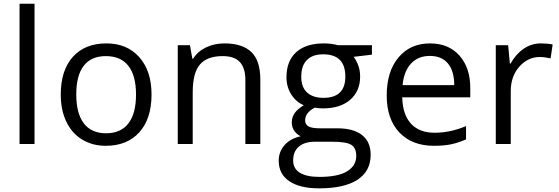

<svg xmlns="http://www.w3.org/2000/svg" viewBox="-20 -780 3028 1040"><path d="M167 0H85.9V-759.8H167Z M800.8 -268.1Q800.8 -137.2 734.9 -63.7Q668.9 9.8 552.7 9.8Q481 9.8 425.3 -23.9Q369.6 -57.6 339.4 -120.6Q309.1 -183.6 309.1 -268.1Q309.1 -398.9 374.5 -471.9Q439.9 -544.9 556.2 -544.9Q668.5 -544.9 734.6 -470.2Q800.8 -395.5 800.8 -268.1ZM393.1 -268.1Q393.1 -165.5 434.1 -111.8Q475.1 -58.1 554.7 -58.1Q634.3 -58.1 675.5 -111.6Q716.8 -165 716.8 -268.1Q716.8 -370.1 675.5 -423.1Q634.3 -476.1 553.7 -476.1Q474.1 -476.1 433.6 -423.8Q393.1 -371.6 393.1 -268.1Z M1309.1 0V-346.2Q1309.1 -411.6 1279.3 -443.8Q1249.5 -476.1 1186 -476.1Q1102.1 -476.1 1063 -430.7Q1023.9 -385.3 1023.9 -280.8V0H942.9V-535.2H1008.8L1022 -461.9H1025.9Q1050.8 -501.5 1095.7 -523.2Q1140.6 -544.9 1195.8 -544.9Q1292.5 -544.9 1341.3 -498.3Q1390.1 -451.7 1390.1 -349.1V0Z M1994.6 -535.2V-483.9L1895.5 -472.2Q1909.2 -455.1 1919.9 -427.5Q1930.7 -399.9 1930.7 -365.2Q1930.7 -286.6 1877 -239.7Q1823.2 -192.9 1729.5 -192.9Q1705.6 -192.9 1684.6 -196.8Q1632.8 -169.4 1632.8 -127.9Q1632.8 -106 1650.9 -95.5Q1668.9 -85 1712.9 -85H1807.6Q1894.5 -85 1941.2 -48.3Q1987.8 -11.7 1987.8 58.1Q1987.8 147 1916.5 193.6Q1845.2 240.2 1708.5 240.2Q1603.5 240.2 1546.6 201.2Q1489.7 162.1 1489.7 90.8Q1489.7 42 1521 6.3Q1552.2 -29.3 1608.9 -42Q1588.4 -51.3 1574.5 -70.8Q1560.5 -90.3 1560.5 -116.2Q1560.5 -145.5 1576.2 -167.5Q1591.8 -189.5 1625.5 -210Q1584 -227.1 1557.9 -268.1Q1531.7 -309.1 1531.7 -361.8Q1531.7 -449.7 1584.5 -497.3Q1637.2 -544.9 1733.9 -544.9Q1775.9 -544.9 1809.6 -535.2ZM1567.9 89.8Q1567.9 133.3 1604.5 155.8Q1641.1 178.2 1709.5 178.2Q1811.5 178.2 1860.6 147.7Q1909.7 117.2 1909.7 64.9Q1909.7 21.5 1882.8 4.6Q1856 -12.2 1781.7 -12.2H1684.6Q1629.4 -12.2 1598.6 14.2Q1567.9 40.5 1567.9 89.8ZM1611.8 -363.8Q1611.8 -307.6 1643.6 -278.8Q1675.3 -250 1731.9 -250Q1850.6 -250 1850.6 -365.2Q1850.6 -485.8 1730.5 -485.8Q1673.3 -485.8 1642.6 -455.1Q1611.8 -424.3 1611.8 -363.8Z M2330.6 9.8Q2211.9 9.8 2143.3 -62.5Q2074.7 -134.8 2074.7 -263.2Q2074.7 -392.6 2138.4 -468.8Q2202.1 -544.9 2309.6 -544.9Q2410.2 -544.9 2468.8 -478.8Q2527.3 -412.6 2527.3 -304.2V-252.9H2158.7Q2161.1 -158.7 2206.3 -109.9Q2251.5 -61 2333.5 -61Q2419.9 -61 2504.4 -97.2V-24.9Q2461.4 -6.3 2423.1 1.7Q2384.8 9.8 2330.6 9.8ZM2308.6 -477.1Q2244.1 -477.1 2205.8 -435.1Q2167.5 -393.1 2160.6 -318.8H2440.4Q2440.4 -395.5 2406.2 -436.3Q2372.1 -477.1 2308.6 -477.1Z M2909.7 -544.9Q2945.3 -544.9 2973.6 -539.1L2962.4 -463.9Q2929.2 -471.2 2903.8 -471.2Q2838.9 -471.2 2792.7 -418.5Q2746.6 -365.7 2746.6 -287.1V0H2665.5V-535.2H2732.4L2741.7 -436H2745.6Q2775.4 -488.3 2817.4 -516.6Q2859.4 -544.9 2909.7 -544.9Z"/></svg>

Font: Zoram GWebM
Style: Regular
Weight: 400
Foundry: Ascender Corporation
Version: Version 1.000